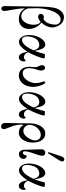

<svg xmlns="http://www.w3.org/2000/svg" viewBox="1050 -1852 1109 3248"><g transform="rotate(90 1604.0 -227.5)"><path d="M82 252Q82 134.8 86.4 -14.6Q90.8 -161.6 90.8 -282.7Q90.8 -408.7 97.7 -495.4Q104.5 -582 125 -636.7Q145.5 -690.4 185.5 -723.1Q225.6 -755.9 269.5 -755.9Q308.6 -755.9 342.5 -737.1Q376.5 -718.3 397.7 -689Q418.9 -659.7 431.2 -625.5Q443.4 -591.3 443.4 -559.1Q443.4 -508.8 420.9 -460Q398.4 -411.1 361.8 -374.5Q409.2 -339.4 439 -283.4Q468.8 -227.5 468.8 -165.5Q468.8 -85 422.9 -38.6Q377 7.8 305.7 7.8Q246.1 7.8 203.4 -14.4Q160.6 -36.6 124.5 -89.4L120.6 -87.4Q123.5 17.1 148.9 145Q165 226.6 165 252.9Q165 273.9 154.3 289.3Q143.6 304.7 123 304.7Q104.5 304.7 93.3 288.8Q82 272.9 82 252ZM118.2 -293.9Q118.2 -216.8 122.6 -143.6Q141.6 -89.8 176.5 -61.5Q211.4 -33.2 254.9 -33.2Q287.6 -33.2 315.4 -52.2Q343.3 -71.3 361.1 -101.8Q378.9 -132.3 388.7 -169.4Q398.4 -206.5 398.4 -244.1Q398.4 -323.2 351.6 -362.3Q299.8 -318.4 262.2 -318.4Q240.7 -318.4 227.1 -329.8Q213.4 -341.3 213.4 -363.8Q213.4 -384.8 229.5 -399.9Q245.6 -415 265.6 -415Q286.1 -415 305.2 -409.2Q351.6 -439 373.5 -493.7Q395.5 -548.3 395.5 -614.3Q395.5 -647 372.1 -673.1Q348.6 -699.2 311.5 -699.2Q272 -699.2 238.8 -670.9Q205.6 -642.6 183.8 -598.6Q162.1 -554.7 146.7 -499.5Q131.3 -444.3 124.8 -392.1Q118.2 -339.8 118.2 -293.9Z M572.3 -161.1Q572.3 -227.1 592.8 -290.5Q613.3 -354 652.1 -396.7Q690.9 -439.5 737.3 -439.5Q755.4 -439.5 770.3 -429Q785.2 -418.5 795.4 -402.6Q805.7 -386.7 814.2 -361.8Q822.8 -336.9 827.9 -314.9Q833 -293 838.9 -263.2H841.8Q870.1 -335.4 893.6 -432.1H943.4Q966.3 -432.1 966.3 -416Q966.3 -386.2 932.1 -299.3Q897.9 -212.4 863.3 -148.9Q890.1 -78.1 946.8 -78.1Q965.3 -78.1 978.5 -86.2Q991.7 -94.2 1008.8 -111.3Q1018.6 -91.8 1018.6 -77.1Q1018.6 -43.9 999.5 -18.1Q980.5 7.8 952.1 7.8Q936 7.8 922.6 2.2Q909.2 -3.4 899.9 -15.1Q890.6 -26.9 883.8 -38.6Q877 -50.3 871.6 -69.1Q866.2 -87.9 863.5 -100.3Q860.8 -112.8 856.9 -132.8H851.6Q814 -71.8 771.5 -33Q729 5.9 689.5 5.9Q651.4 5.9 623.8 -20Q596.2 -45.9 584.2 -82.8Q572.3 -119.6 572.3 -161.1ZM595.7 -132.8Q595.7 -109.9 600.3 -91.6Q605 -73.2 618.4 -59.6Q631.8 -45.9 653.3 -45.9Q730 -45.9 804.7 -186.5Q818.8 -212.9 831.5 -242.2Q819.3 -287.1 798.3 -312.5Q777.3 -337.9 739.7 -337.9Q704.6 -337.9 676.3 -320.1Q647.9 -302.2 630.9 -272.7Q613.8 -243.2 604.7 -207.3Q595.7 -171.4 595.7 -132.8Z M1081.1 -383.8Q1081.1 -403.8 1093 -419.7Q1105 -435.5 1127 -435.5Q1148.4 -435.5 1160.6 -415.5Q1172.9 -395.5 1172.9 -369.6Q1172.9 -358.4 1167.5 -332.3Q1162.1 -306.2 1155.3 -288.6Q1132.8 -230.5 1132.8 -168Q1132.8 -117.2 1154.5 -87.6Q1176.3 -58.1 1215.8 -58.1Q1252.4 -58.1 1279.1 -74.2Q1305.7 -90.3 1332 -123Q1357.4 -154.8 1371.1 -197.5Q1384.8 -240.2 1384.8 -267.6Q1384.8 -332 1372.1 -364.3Q1356.4 -403.8 1356.4 -418.5Q1356.4 -439.5 1377.4 -439.5Q1387.2 -439.5 1400.9 -416Q1414.6 -392.6 1426.8 -356.4Q1449.2 -290.5 1449.2 -234.4Q1449.2 -168.9 1426.5 -114.3Q1403.8 -59.6 1358.9 -25.9Q1314 7.8 1255.4 7.8Q1189 7.8 1149.2 -40.3Q1109.4 -88.4 1109.4 -168.5Q1109.4 -201.2 1112.3 -222.7Q1116.2 -252.9 1116.2 -267.6Q1116.2 -298.3 1101.1 -324.2Q1081.1 -357.4 1081.1 -383.8Z M1539.1 -161.1Q1539.1 -227.1 1559.6 -290.5Q1580.1 -354 1618.9 -396.7Q1657.7 -439.5 1704.1 -439.5Q1722.2 -439.5 1737.1 -429Q1752 -418.5 1762.2 -402.6Q1772.5 -386.7 1781 -361.8Q1789.6 -336.9 1794.7 -314.9Q1799.8 -293 1805.7 -263.2H1808.6Q1836.9 -335.4 1860.4 -432.1H1910.2Q1933.1 -432.1 1933.1 -416Q1933.1 -386.2 1898.9 -299.3Q1864.7 -212.4 1830.1 -148.9Q1856.9 -78.1 1913.6 -78.1Q1932.1 -78.1 1945.3 -86.2Q1958.5 -94.2 1975.6 -111.3Q1985.4 -91.8 1985.4 -77.1Q1985.4 -43.9 1966.3 -18.1Q1947.3 7.8 1918.9 7.8Q1902.8 7.8 1889.4 2.2Q1876 -3.4 1866.7 -15.1Q1857.4 -26.9 1850.6 -38.6Q1843.8 -50.3 1838.4 -69.1Q1833 -87.9 1830.3 -100.3Q1827.6 -112.8 1823.7 -132.8H1818.4Q1780.8 -71.8 1738.3 -33Q1695.8 5.9 1656.2 5.9Q1618.2 5.9 1590.6 -20Q1563 -45.9 1551 -82.8Q1539.1 -119.6 1539.1 -161.1ZM1562.5 -132.8Q1562.5 -109.9 1567.1 -91.6Q1571.8 -73.2 1585.2 -59.6Q1598.6 -45.9 1620.1 -45.9Q1696.8 -45.9 1771.5 -186.5Q1785.6 -212.9 1798.3 -242.2Q1786.1 -287.1 1765.1 -312.5Q1744.1 -337.9 1706.5 -337.9Q1671.4 -337.9 1643.1 -320.1Q1614.7 -302.2 1597.7 -272.7Q1580.6 -243.2 1571.5 -207.3Q1562.5 -171.4 1562.5 -132.8Z M2059.6 234.4Q2059.6 142.1 2064 17.6Q2066.4 -44.4 2066.4 -187.5Q2066.4 -231.9 2077.6 -275.9Q2088.9 -319.8 2109.4 -356.7Q2129.9 -393.6 2162.8 -416.5Q2195.8 -439.5 2235.4 -439.5Q2309.6 -439.5 2350.6 -381.1Q2391.6 -322.8 2391.6 -227.1Q2391.6 -165.5 2370.6 -111.6Q2349.6 -57.6 2311.8 -24.9Q2273.9 7.8 2228.5 7.8Q2138.2 7.8 2097.7 -66.9L2090.3 -64Q2087.4 -39.6 2087.4 -26.4Q2087.4 7.8 2096.9 54.2Q2106.4 100.6 2121.1 134.8Q2165 239.3 2165 261.7Q2165 282.2 2151.6 294.9Q2138.2 307.6 2119.1 307.6Q2090.3 307.6 2075 288.6Q2059.6 269.5 2059.6 234.4ZM2091.8 -172.9Q2091.8 -131.3 2121.8 -99.9Q2151.9 -68.4 2194.3 -68.4Q2258.8 -68.4 2311.5 -148.4Q2354.5 -213.4 2354.5 -266.6Q2354.5 -308.6 2329.6 -335.9Q2304.7 -363.3 2262.7 -363.3Q2219.2 -363.3 2179.2 -335.2Q2139.2 -307.1 2115.5 -262.9Q2091.8 -218.8 2091.8 -172.9Z M2551.8 -492.2 2621.1 -702.1Q2630.9 -731.4 2643.6 -746.6Q2656.2 -761.7 2676.8 -761.7Q2691.4 -761.7 2701.2 -751.2Q2710.9 -740.7 2710.9 -725.1Q2710.9 -707 2688.5 -670.4L2570.3 -484.4ZM2504.9 -378.4Q2504.9 -404.3 2521.5 -421.9Q2538.1 -439.5 2562 -439.5Q2586.4 -439.5 2600.3 -425.8Q2614.3 -412.1 2614.3 -390.6Q2614.3 -347.2 2577.1 -248Q2539.1 -147 2539.1 -86.9Q2539.1 -75.7 2546.1 -67.6Q2553.2 -59.6 2564.9 -59.6Q2582.5 -59.6 2595 -79.8Q2607.4 -100.1 2613.3 -128.4Q2636.2 -123.5 2652.1 -109.4Q2668 -95.2 2668 -77.6Q2668 -41.5 2645.5 -17.8Q2623 5.9 2585.9 5.9Q2552.2 5.9 2532.5 -19.8Q2512.7 -45.4 2512.7 -90.8Q2512.7 -166.5 2509.3 -229.5Q2504.9 -310.5 2504.9 -378.4Z M2746.1 -161.1Q2746.1 -227.1 2766.6 -290.5Q2787.1 -354 2825.9 -396.7Q2864.7 -439.5 2911.1 -439.5Q2929.2 -439.5 2944.1 -429Q2959 -418.5 2969.2 -402.6Q2979.5 -386.7 2988 -361.8Q2996.6 -336.9 3001.7 -314.9Q3006.8 -293 3012.7 -263.2H3015.6Q3043.9 -335.4 3067.4 -432.1H3117.2Q3140.1 -432.1 3140.1 -416Q3140.1 -386.2 3106 -299.3Q3071.8 -212.4 3037.1 -148.9Q3064 -78.1 3120.6 -78.1Q3139.2 -78.1 3152.3 -86.2Q3165.5 -94.2 3182.6 -111.3Q3192.4 -91.8 3192.4 -77.1Q3192.4 -43.9 3173.3 -18.1Q3154.3 7.8 3126 7.8Q3109.9 7.8 3096.4 2.2Q3083 -3.4 3073.7 -15.1Q3064.5 -26.9 3057.6 -38.6Q3050.8 -50.3 3045.4 -69.1Q3040 -87.9 3037.4 -100.3Q3034.7 -112.8 3030.8 -132.8H3025.4Q2987.8 -71.8 2945.3 -33Q2902.8 5.9 2863.3 5.9Q2825.2 5.9 2797.6 -20Q2770 -45.9 2758.1 -82.8Q2746.1 -119.6 2746.1 -161.1ZM2769.5 -132.8Q2769.5 -109.9 2774.2 -91.6Q2778.8 -73.2 2792.2 -59.6Q2805.7 -45.9 2827.1 -45.9Q2903.8 -45.9 2978.5 -186.5Q2992.7 -212.9 3005.4 -242.2Q2993.2 -287.1 2972.2 -312.5Q2951.2 -337.9 2913.6 -337.9Q2878.4 -337.9 2850.1 -320.1Q2821.8 -302.2 2804.7 -272.7Q2787.6 -243.2 2778.6 -207.3Q2769.5 -171.4 2769.5 -132.8Z"/></g></svg>

Font: Theano Didot
Style: Regular
Weight: 400
Designer: Alexey Kryukov
Version: Version 2.0